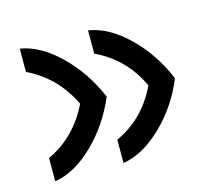

<svg xmlns="http://www.w3.org/2000/svg" viewBox="-72 -539 689 614"><g transform="rotate(-15 272.5 -231.5)"><path d="M40 -12V-89Q133 -132 181 -231Q134 -329 40 -374V-451Q105 -441 168.5 -379.5Q232 -318 269 -231Q232 -144 168.5 -83Q105 -22 40 -12ZM266 -12V-89Q360 -132 407 -231Q362 -329 266 -374V-451Q332 -441 395.5 -379.5Q459 -318 495 -231Q459 -144 395 -83Q331 -22 266 -12Z"/></g></svg>

Font: TajawalTap Med
Style: Regular
Weight: 500
Designer: Boutros Fonts
Foundry: Created by Boutros International 2017
Version: Version 2.700